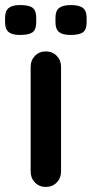

<svg xmlns="http://www.w3.org/2000/svg" viewBox="-63 -738 362 758"><path d="M118 0Q92 0 75 -17.5Q58 -35 58 -61V-474Q58 -500 75 -517.5Q92 -535 118 -535Q144 -535 161 -517.5Q178 -500 178 -474V-61Q178 -35 161 -17.5Q144 0 118 0ZM-43 -650V-668Q-43 -695 -28.5 -706.5Q-14 -718 16 -718Q52 -718 66 -707Q80 -696 80 -668V-650Q80 -621 65.5 -610.5Q51 -600 16 -600Q-15 -600 -29 -611.5Q-43 -623 -43 -650ZM156 -650V-668Q156 -696 171 -707Q186 -718 217 -718Q250 -718 264.5 -706.5Q279 -695 279 -668V-650Q279 -621 264.5 -610.5Q250 -600 215 -600Q184 -600 170 -611.5Q156 -623 156 -650Z"/></svg>

Font: Quicksand
Style: Bold
Weight: 700
Version: Version 3.000